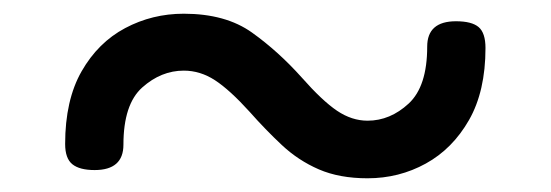

<svg xmlns="http://www.w3.org/2000/svg" viewBox="-20 -576 803 280"><path d="M516 -316Q475 -316 445 -329Q415 -342 391 -364.5Q367 -387 344 -413Q315 -445 293.5 -459Q272 -473 248 -473Q215 -473 187.5 -448.5Q160 -424 160 -365Q160 -328 118 -328Q96 -328 85.5 -336.5Q75 -345 75 -366Q75 -430 99 -472Q123 -514 162.5 -535Q202 -556 248 -556Q309 -556 347.5 -528.5Q386 -501 420 -463Q450 -429 471.5 -414.5Q493 -400 516 -400Q549 -400 576 -425Q603 -450 603 -508Q603 -545 645 -545Q668 -545 678 -536.5Q688 -528 688 -506Q688 -443 664 -401Q640 -359 601 -337.5Q562 -316 516 -316Z"/></svg>

Font: Playwrite ID
Style: Regular
Weight: 400
Designer: Veronika Burian, José Scaglione
Foundry: TypeTogether
Version: Version 1.002